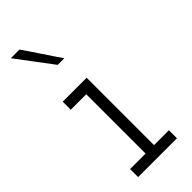

<svg xmlns="http://www.w3.org/2000/svg" viewBox="-206 -644 675 675"><g transform="rotate(-45 131.5 -306.0)"><path d="M35 -40H112V-335H35V-375H154V-40H228V0H35ZM57 -612Q80 -579 102 -545.5Q124 -512 147 -479H114Q89 -512 64 -545.5Q39 -579 14 -612Z"/></g></svg>

Font: Josefin Slab
Style: Regular
Weight: 400
Designer: Santiago Orozco
Foundry: Typemade
Version: Version 1.000